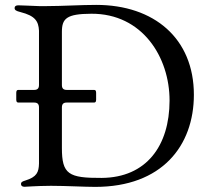

<svg xmlns="http://www.w3.org/2000/svg" viewBox="-20 -752 841 777"><path d="M365.4 4.3C635.3 4.3 764.6 -161.9 764.6 -368.6C764.6 -596.2 604 -732.2 369.3 -732.2C308.9 -732.2 229 -727.3 170.1 -727.3H137.8C98 -728.3 74.2 -730.5 54 -730.5C44.4 -730.5 39.1 -726.6 39.1 -719.8C39.1 -711.6 44 -707.7 62.9 -703.1C122.5 -687.9 135.7 -666.2 137.8 -627.8V-408C137.8 -394.2 131.7 -388.1 117.9 -388.1H53.6C48.3 -387.8 46.2 -384.9 45.8 -376.8V-348.4C46.2 -340.2 48.3 -337.4 53.6 -337H117.9C131.7 -337 137.8 -331 137.8 -317.1V-128.2V-118.6V-89.8C136.7 -55.4 129.6 -35.9 82 -21.3C70.7 -17.8 65 -15.3 65 -7.1C65 -1.4 68.9 3.9 78.8 3.9C90.9 3.9 121.1 0.4 183.9 0H189.3C246.1 0 322.4 4.3 365.4 4.3ZM230.5 -153.1V-317.1C230.5 -331 236.5 -337 250.4 -337H361.2C366.8 -337.4 368.6 -340.2 369 -348.4V-376.8C368.6 -384.9 366.8 -387.8 361.2 -388.1H250.4C236.5 -388.1 230.5 -394.2 230.5 -408V-622.9C230.5 -677.2 249.3 -696 349.8 -696.4C555.8 -697.4 666.5 -521 666.2 -344.5C665.8 -161.9 572.4 -33.4 391.7 -32C257.1 -31.2 230.5 -46.9 230.5 -153.1Z"/></svg>

Font: Margiela Serif Text
Style: Regular
Weight: 400
Designer: Andreas Faust, Stefan Endress
Version: Version 1.002;FEAKit 1.0